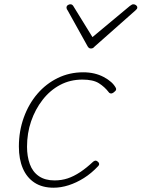

<svg xmlns="http://www.w3.org/2000/svg" viewBox="-20 -856 660 895"><path d="M230 19Q177 19 141 -4.5Q105 -28 86.5 -71Q68 -114 68 -173Q68 -245 91 -308.5Q114 -372 154.5 -419Q195 -466 249.5 -492.5Q304 -519 368 -519Q422 -519 463.5 -497Q505 -475 520 -446Q522 -442 521 -437.5Q520 -433 511 -426Q502 -419 495.5 -420.5Q489 -422 487 -426Q468 -451 441 -468Q414 -485 364 -485Q307 -485 260 -460Q213 -435 178.5 -390.5Q144 -346 125 -290.5Q106 -235 106 -172Q106 -127 119 -91Q132 -55 161 -35Q190 -15 234 -15Q267 -15 295.5 -24.5Q324 -34 353.5 -53.5Q383 -73 415 -103Q422 -108 427.5 -107Q433 -106 436 -102Q441 -99 442 -93Q443 -87 437 -81Q406 -48 371 -26Q336 -4 300 7.5Q264 19 230 19ZM602 -836Q609 -836 614.5 -831.5Q620 -827 620 -821Q620 -817 618 -814.5Q616 -812 612 -808L421 -639Q416 -633 412 -631.5Q408 -630 404 -630Q400 -630 396.5 -631.5Q393 -633 389 -639L295 -808Q293 -810 291.5 -813.5Q290 -817 290 -820Q290 -828 296 -832Q302 -836 307 -836Q312 -836 315 -834.5Q318 -833 321 -829L411 -683L585 -828Q592 -833 595 -834.5Q598 -836 602 -836Z"/></svg>

Font: Playwrite CO Thin
Style: Regular
Weight: 250
Version: Version 1.002